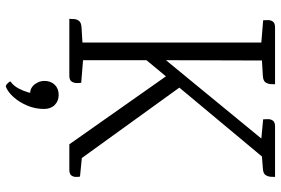

<svg xmlns="http://www.w3.org/2000/svg" viewBox="-166 -548 923 630"><g transform="rotate(90 295.0 -233.5)"><path d="M395 -675H561Q561 -670 560.5 -661Q560 -652 555 -644Q550 -636 533 -635L494 -632L268 -361L499 -41L560 -35Q561 -30 561 -21.5Q561 -13 556 -6.5Q551 0 537 0H454L231 -317L178 -253V-45L252 -39Q253 -34 253 -24.5Q253 -15 248 -7.5Q243 0 229 0H42Q43 -5 43 -14Q43 -23 48.5 -31Q54 -39 70 -40L120 -43V-630L47 -636Q47 -641 46.5 -650.5Q46 -660 51 -667.5Q56 -675 70 -675H257Q257 -670 256.5 -661Q256 -652 251 -644Q246 -636 229 -635L179 -632L178 -317L435 -630L372 -636Q372 -641 371.5 -650.5Q371 -660 376 -667.5Q381 -675 395 -675ZM288 111 312 122Q305 125 300.5 127Q296 129 290 129Q269 129 257.5 114Q246 99 246 82Q246 61 258.5 48Q271 35 292 35Q312 35 325 48Q338 61 338 83Q338 112 327 138Q316 164 299.5 182.5Q283 201 266 208Q262 210 255 203.5Q248 197 248 193Q262 183 270.5 167Q279 151 283.5 135Q288 119 288 111Z"/></g></svg>

Font: Karma Variable Light
Style: Regular
Weight: 300
Designer: Joana Correia
Foundry: Indian Type Foundry
Version: Version 3.000